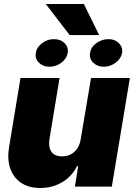

<svg xmlns="http://www.w3.org/2000/svg" viewBox="-20 -938 673 965"><path d="M385.7 -238.3 437.5 -545.9H632.8L542 0H356.4L373 -103.5H367.2Q342.3 -51.8 292.5 -22.2Q242.7 7.3 181.6 6.8Q124.5 6.8 85.9 -19.3Q47.4 -45.4 31.5 -91.6Q15.6 -137.7 25.4 -197.3L83 -545.9H279.3L228.5 -238.3Q222.2 -198.2 238.5 -175Q254.9 -151.9 292 -152.3Q328.6 -151.9 354 -175Q379.4 -198.2 385.7 -238.3ZM401.4 -918 478.5 -761.7H330.1L210 -918ZM160.2 -671.9Q164.1 -700.7 191.7 -721.2Q219.2 -741.7 251 -741.2Q284.2 -741.7 304.4 -721.2Q324.7 -700.7 320.3 -671.9Q315.4 -643.6 288.6 -623Q261.7 -602.5 228.5 -602.5Q196.3 -602.5 175.5 -623Q154.8 -643.6 160.2 -671.9ZM432.6 -671.9Q437 -702.1 465.1 -721.9Q493.2 -741.7 525.4 -741.2Q557.1 -741.7 577.4 -721.2Q597.7 -700.7 593.8 -671.9Q588.4 -643.6 561.3 -623Q534.2 -602.5 502 -602.5Q469.2 -602.5 448.5 -623Q427.7 -643.6 432.6 -671.9Z"/></svg>

Font: Inter Tight Black
Style: Italic
Weight: 900
Italic angle: -9.39999°
Designer: Rasmus Andersson
Foundry: rsms
Version: Version 3.004; ttfautohint (v1.8.4.7-5d5b)